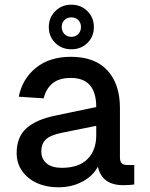

<svg xmlns="http://www.w3.org/2000/svg" viewBox="-20 -786 640 818"><path d="M228 12Q178 12 138 -6Q98 -24 74.5 -57Q51 -90 51 -134Q51 -202 92.5 -239.5Q134 -277 218 -294L390 -330Q390 -454 282 -454Q232 -454 204 -431Q176 -408 166 -367L60 -374Q75 -450 133 -497Q191 -544 282 -544Q384 -544 437.5 -486Q491 -428 491 -326V-116Q491 -98 498.5 -90.5Q506 -83 522 -83H552V0Q546 1 532.5 2Q519 3 506 3Q414 3 397 -76Q377 -37 331.5 -12.5Q286 12 228 12ZM243 -71Q316 -71 353 -108.5Q390 -146 390 -209V-250L242 -220Q194 -210 175 -191.5Q156 -173 156 -142Q156 -108 179 -89.5Q202 -71 243 -71ZM284 -576Q243 -576 215.5 -603Q188 -630 188 -671Q188 -711 215.5 -738.5Q243 -766 284 -766Q325 -766 352.5 -738.5Q380 -711 380 -671Q380 -630 352.5 -603Q325 -576 284 -576ZM284 -629Q302 -629 313.5 -641Q325 -653 325 -671Q325 -689 313.5 -700.5Q302 -712 284 -712Q266 -712 254.5 -700.5Q243 -689 243 -671Q243 -653 254.5 -641Q266 -629 284 -629Z"/></svg>

Font: Geist Mono Medium
Style: Regular
Weight: 500
Monospace: yes
Designer: Basement.studio, Andrés Briganti, Mateo Zaragoza
Foundry: Basement.studio, Vercel, Andrés Briganti, Guido Ferreyra, Mateo Zaragoza
Version: Version 1.500; ttfautohint (v1.8.4.7-5d5b)